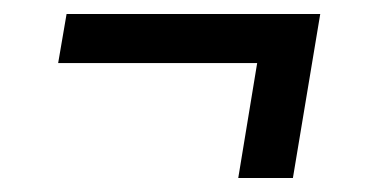

<svg xmlns="http://www.w3.org/2000/svg" viewBox="-20 -395 540 274"><path d="M398 -141H320L347 -305H63L75 -375H437Z"/></svg>

Font: Iosevka Curly Slab Oblique
Style: Regular
Weight: 400
Italic angle: -9°
Monospace: yes
Designer: Belleve Invis
Foundry: Belleve Invis
Version: Version 11.1.0; ttfautohint (v1.8.3)